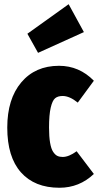

<svg xmlns="http://www.w3.org/2000/svg" viewBox="-20 -864 462 904"><path d="M303.2 -844.2 375 -712.9 159.2 -615.2 108.9 -705.1ZM257.8 -554.2Q353 -554.2 421.9 -483.9L346.2 -380.9Q307.6 -412.1 274.9 -412.1Q252.4 -412.1 239.5 -401.4Q226.6 -390.6 218.8 -357.2Q210.9 -323.7 210.9 -263.2Q210.9 -220.7 215.8 -192.1Q220.7 -163.6 230 -149.4Q239.3 -135.3 249.8 -130.1Q260.3 -125 274.9 -125Q304.2 -125 340.8 -151.9L421.9 -44.9Q353.5 20 259.8 20Q143.1 20 78.6 -52.5Q14.2 -125 14.2 -263.2Q14.2 -397.9 80.1 -476.1Q146 -554.2 257.8 -554.2Z"/></svg>

Font: Fira Sans Compressed Heavy
Style: Regular
Weight: 900
Width: 1
Designer: Carrois Corporate & Edenspiekermann AG
Foundry: Carrois Corporate GbR & Edenspiekermann AG
Version: Version 4.203;PS 004.203;hotconv 1.0.88;makeotf.lib2.5.64775